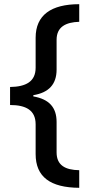

<svg xmlns="http://www.w3.org/2000/svg" viewBox="-20 -736 430 916"><path d="M358 160V76C292 75 250 53 250 -9V-154C250 -224 214 -263 139 -276V-282C213 -294 250 -334 250 -404V-546C250 -608 294 -630 358 -632V-716C224 -716 150 -664 150 -556V-413C150 -347 104 -322 28 -321V-235C104 -235 150 -210 150 -143V-1C150 108 220 159 358 160Z"/></svg>

Font: Noto Sans Lao UI Med
Style: Regular
Weight: 500
Designer: Monotype Design Team
Foundry: Monotype Imaging Inc.
Version: Version 2.000